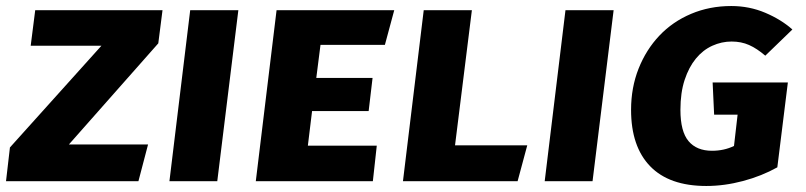

<svg xmlns="http://www.w3.org/2000/svg" viewBox="-41 -602 2678 638"><path d="M188 -122H451L419 0H-21L-8 -112L296 -450H61L76 -568H499L485 -458Z M522 0 591 -568H751L681 0Z M1024 -453 1010 -343H1197L1184 -233H996L982 -118H1211L1198 0H809L878 -568H1269L1238 -453Z M1298 0 1367 -568H1527L1471 -119H1711L1679 0Z M1769 0 1838 -568H1998L1928 0Z M2306 16Q2183 16 2119.5 -49.5Q2056 -115 2056 -237Q2056 -311 2081 -374Q2106 -437 2150 -483.5Q2194 -530 2255.5 -556Q2317 -582 2389 -582Q2449 -582 2502 -559.5Q2555 -537 2592 -504L2502 -417Q2474 -441 2448 -452.5Q2422 -464 2390 -464Q2357 -464 2326 -450Q2295 -436 2271.5 -407.5Q2248 -379 2234 -336.5Q2220 -294 2220 -237Q2220 -165 2247 -133Q2274 -101 2325 -101Q2365 -101 2398 -117L2410 -221H2332L2327 -328H2577L2542 -46Q2490 -17 2428 -0.5Q2366 16 2306 16Z"/></svg>

Font: Qjlgwqiwhsfqbnnlvksmvfsycuq
Style: Regular
Weight: 700
Italic angle: -8°
Designer: Carrois Corporate & Edenspiekermann
Foundry: Carrois Corporate GbR & Edenspiekermann AG
Version: Version 2.001